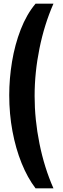

<svg xmlns="http://www.w3.org/2000/svg" viewBox="-20 -820 340 1040"><path d="M172.5 200Q129 143 97 63.8Q65 -15.5 47.5 -109.2Q30 -203 30 -304.5Q30 -394 45.2 -486.2Q60.5 -578.5 92.2 -660.2Q124 -742 172.5 -800H269.5Q220 -687 193.8 -557.5Q167.5 -428 167.5 -300Q167.5 -172.5 193.8 -42.2Q220 88 269.5 200Z"/></svg>

Font: Big Shoulders Stencil Text ExtraBold
Style: Regular
Weight: 800
Designer: Patric King
Foundry: XO Type Co
Version: Version 1.000